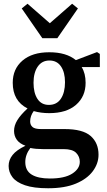

<svg xmlns="http://www.w3.org/2000/svg" viewBox="-20 -772 570 1025"><path d="M241 -212Q283 -212 305 -245Q327 -278 327 -333Q327 -386 305.5 -417.5Q284 -449 244 -449Q204 -449 181.5 -416.5Q159 -384 159 -330Q159 -276 180 -244Q201 -212 241 -212ZM115 93Q115 139 149 160Q183 181 246 181Q325 181 365.5 155Q406 129 406 92Q406 64 386.5 44Q367 24 319 24H208Q171 24 142 18Q115 54 115 93ZM243 -168Q198 -168 160 -179Q141 -153 141 -124Q141 -105 153.5 -94Q166 -83 199 -83H324Q422 -83 464 -46Q506 -9 506 54Q506 101 475.5 142Q445 183 385.5 208Q326 233 237 233Q160 233 113.5 217Q67 201 46.5 174Q26 147 26 114Q26 82 47 55.5Q68 29 116 6Q85 -5 70 -25.5Q55 -46 55 -73Q55 -102 72.5 -130.5Q90 -159 127 -193Q48 -233 48 -330Q48 -404 100 -448.5Q152 -493 243 -493Q334 -493 385 -451L498 -494L513 -484V-414H416Q437 -380 437 -330Q437 -257 386 -212.5Q335 -168 243 -168ZM127 -752 246 -648 365 -752 396 -727 286 -568H206L96 -727Z"/></svg>

Font: Source Serif Pro SemiBold
Style: Regular
Weight: 600
Designer: Frank Grießhammer
Foundry: Adobe Systems Incorporated
Version: Version 3.001;hotconv 1.0.111;makeotfexe 2.5.65597